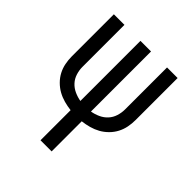

<svg xmlns="http://www.w3.org/2000/svg" viewBox="-200 -868 1001 1001"><g transform="rotate(45 300.0 -367.5)"><path d="M259 0V-222Q233 -225 207.5 -232Q182 -239 159.5 -251.5Q137 -264 118 -283Q99 -302 87 -325Q75 -348 70 -373.5Q65 -399 65 -425V-735H143V-425Q143 -401 150.5 -377Q158 -353 174.5 -335Q191 -317 214 -306.5Q237 -296 261 -292V-735H339V-292Q363 -296 386 -306.5Q409 -317 425.5 -335Q442 -353 449.5 -377Q457 -401 457 -425V-735H535V-425Q535 -399 530 -373.5Q525 -348 513 -325Q501 -302 482 -283Q463 -264 440.5 -251.5Q418 -239 392.5 -232Q367 -225 341 -222V0Z"/></g></svg>

Font: Iosevka Extended
Style: Regular
Weight: 400
Width: 7
Monospace: yes
Designer: Belleve Invis
Foundry: Belleve Invis
Version: Version 32.5.0; ttfautohint (v1.8.4)